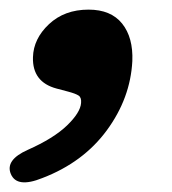

<svg xmlns="http://www.w3.org/2000/svg" viewBox="-45 -188 357 399"><path d="M72.5 -4Q22 -17.5 23.5 -69Q24.5 -107.5 56.8 -137.8Q89 -168 139 -168Q185.5 -168 208.8 -139Q232 -110 230 -61Q226 16 177 82.8Q128 149.5 43 182Q-10 203.5 -22.5 173.5Q-34.5 144.5 12.5 123.5Q66.5 99.5 94.2 72.8Q122 46 123.5 26Q124.5 14.5 118.2 10.5Q112 6.5 97 2.5Z"/></svg>

Font: Fraunces 72pt S100
Style: Bold Italic
Weight: 700
Italic angle: -16°
Version: Version 1.000; ttfautohint (v1.8.3)